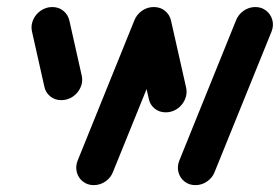

<svg xmlns="http://www.w3.org/2000/svg" viewBox="-20 -539 815 559"><path d="M501.9 -71.1 666.7 -478.5Q673.3 -496.3 688.9 -507.4Q704.4 -518.5 723.3 -518.5Q741.5 -518.5 754.8 -508.1Q768.1 -497.8 772.8 -481.1Q777.4 -464.4 770.7 -447.4L605.6 -40Q599.3 -22.2 583.5 -11.1Q567.8 0 548.9 0Q530.7 0 517.4 -10.4Q504.1 -20.7 499.6 -37.4Q495.2 -54.1 501.9 -71.1ZM108.9 -287.8 73 -447.8Q69.3 -465.2 76.7 -481.7Q84.1 -498.1 99.1 -508.3Q114.1 -518.5 132.2 -518.5Q151.1 -518.5 164.8 -507.2Q178.5 -495.9 182.2 -478.1L218.1 -318.1Q221.9 -300.7 214.4 -284.3Q207 -267.8 191.9 -257.6Q176.7 -247.4 158.5 -247.4Q139.6 -247.4 125.9 -258.7Q112.2 -270 108.9 -287.8ZM205.9 -71.1 370.7 -478.5Q377.4 -496.3 393 -507.4Q408.5 -518.5 427.4 -518.5Q445.6 -518.5 458.9 -508.1Q472.2 -497.8 476.9 -481.1Q481.5 -464.4 474.8 -447.4L309.6 -40Q303.3 -22.2 287.6 -11.1Q271.9 0 253 0Q234.8 0 221.5 -10.4Q208.1 -20.7 203.7 -37.4Q199.3 -54.1 205.9 -71.1ZM413 -252.2 368.9 -447.8Q365.2 -465.2 372.6 -481.7Q380 -498.1 395 -508.3Q410 -518.5 428.1 -518.5Q447 -518.5 460.7 -507.2Q474.4 -495.9 478.1 -478.1L522.2 -282.6Q525.6 -265.2 518.1 -248.7Q510.7 -232.2 495.7 -222Q480.7 -211.9 462.6 -211.9Q443.7 -211.9 430 -223.1Q416.3 -234.4 413 -252.2Z"/></svg>

Font: 26F Galaxy Sans Oblique
Style: Regular
Weight: 400
Italic angle: -5°
Designer: C₂₉H₂₅N₃O₅
Version: Version 1.200;FEAKit 1.0